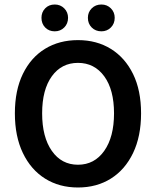

<svg xmlns="http://www.w3.org/2000/svg" viewBox="-20 -821 693 852"><path d="M326 11Q243 11 180 -28.5Q117 -68 81.5 -142Q46 -216 46 -318Q46 -420 81.5 -493Q117 -566 180 -604.5Q243 -643 326 -643Q409 -643 472 -604Q535 -565 570.5 -492.5Q606 -420 606 -318Q606 -216 570.5 -142Q535 -68 472 -28.5Q409 11 326 11ZM326 -90Q399 -90 442.5 -151.5Q486 -213 486 -318Q486 -423 442.5 -482.5Q399 -542 326 -542Q253 -542 210 -482.5Q167 -423 167 -318Q167 -213 210 -151.5Q253 -90 326 -90ZM223 -682Q197 -682 180.5 -699Q164 -716 164 -742Q164 -767 180.5 -784Q197 -801 223 -801Q248 -801 265 -784Q282 -767 282 -742Q282 -716 265 -699Q248 -682 223 -682ZM430 -682Q404 -682 387 -699Q370 -716 370 -742Q370 -767 387 -784Q404 -801 430 -801Q455 -801 472 -784Q489 -767 489 -742Q489 -716 472 -699Q455 -682 430 -682Z"/></svg>

Font: Narnoor SemiBold
Style: Regular
Weight: 600
Designer: S. Sridhar Murthy
Foundry: SIL International
Version: Version 3.000